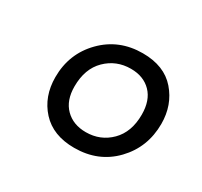

<svg xmlns="http://www.w3.org/2000/svg" viewBox="-81 -764 551 525"><g transform="rotate(30 195.0 -501.0)"><path d="M202 -342Q135 -342 98 -382.5Q61 -423 61 -484Q61 -558 111 -609Q161 -660 236 -660Q304 -660 340 -618.5Q376 -577 376 -518Q376 -444 327 -393Q278 -342 202 -342ZM208 -395Q254 -395 285.5 -426.5Q317 -458 317 -513Q317 -558 293 -582.5Q269 -607 229 -607Q183 -607 151 -575.5Q119 -544 119 -488Q119 -444 143.5 -419.5Q168 -395 208 -395Z"/></g></svg>

Font: Zilla Slab Regular
Style: Italic
Weight: 400
Italic angle: -6°
Designer: Typotheque.com
Foundry: Typotheque type foundry
Version: Version 1.1; 2017; ttfautohint (v1.6)